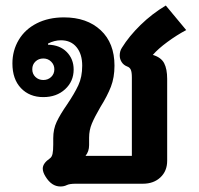

<svg xmlns="http://www.w3.org/2000/svg" viewBox="-20 -666 720 696"><path d="M199 10Q167 10 145 -26Q135 -42 135 -55Q135 -74 161 -92Q168 -97 170.5 -108.5Q173 -120 173 -142V-165Q173 -198 185.5 -224.5Q198 -251 223 -287Q250 -327 264 -357Q278 -387 278 -428Q278 -470 257.5 -495Q237 -520 201 -520Q177 -520 154 -508V-504Q197 -503 222 -477.5Q247 -452 247 -414Q247 -371 216 -342.5Q185 -314 137 -314Q87 -314 56 -346.5Q25 -379 25 -436Q25 -483 48 -521.5Q71 -560 113.5 -581.5Q156 -603 212 -603Q295 -603 345 -556.5Q395 -510 395 -428Q395 -385 382 -351.5Q369 -318 344 -278Q323 -242 313 -218Q303 -194 303 -167V-140Q303 -117 290 -101H458V-385Q458 -405 454 -413.5Q450 -422 441 -425Q428 -430 421 -441Q414 -452 414 -465Q414 -481 422 -493Q448 -535 489.5 -575.5Q531 -616 581 -646L655 -557Q621 -539 587 -514Q553 -489 534 -467Q564 -458 575 -437Q586 -416 586 -380V-83Q586 -46 561.5 -23Q537 0 498 0H255Q232 0 222 5Q212 10 199 10ZM177 -415Q177 -431 165.5 -442.5Q154 -454 137 -454Q120 -454 108.5 -443Q97 -432 97 -415Q97 -398 108.5 -387Q120 -376 137 -376Q154 -376 165.5 -387Q177 -398 177 -415Z"/></svg>

Font: Niramit
Style: Bold
Weight: 700
Designer: Katatrad Aksorn Co.,Ltd.
Foundry: Cadson Demak Co.,Ltd.
Version: Version 1.001; ttfautohint (v1.6)